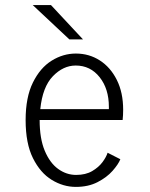

<svg xmlns="http://www.w3.org/2000/svg" viewBox="-20 -722 590 753"><path d="M277.5 11Q228 11 183 -16.5Q138 -44 109.2 -101.8Q80.5 -159.5 80.5 -251Q80.5 -340.5 109 -398.2Q137.5 -456 182.5 -484Q227.5 -512 277.5 -512Q329.5 -512 371.5 -485Q413.5 -458 438.2 -408.5Q463 -359 463 -291.5Q463 -270 461 -251.5H135.5V-251Q135.5 -178.5 155.5 -130.8Q175.5 -83 208 -59.5Q240.5 -36 278.5 -36Q316 -36 341.5 -51Q367 -66 382 -86.2Q397 -106.5 402 -123L452 -97.5Q444 -77.5 421.5 -52Q399 -26.5 362.8 -7.8Q326.5 11 277.5 11ZM277 -465Q228 -465 187.5 -423.2Q147 -381.5 138 -294H407V-303Q407 -373.5 370.8 -419.2Q334.5 -465 277 -465ZM252 -567.5 108.5 -702H180L305.5 -567.5Z"/></svg>

Font: Trispace SemiCondensed ExtraLight
Style: Regular
Weight: 200
Width: 4
Designer: Tyler Finck
Foundry: Etcetera Type Company
Version: Version 1.210; ttfautohint (v1.8.3)